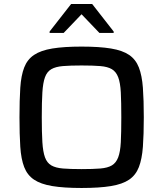

<svg xmlns="http://www.w3.org/2000/svg" viewBox="-20 -928 812 956"><path d="M386 8Q298 8 240.5 -1.5Q183 -11 149.5 -33.5Q116 -56 100.5 -96Q85 -136 81 -197Q77 -258 77 -344Q77 -430 81 -491Q85 -552 100.5 -592Q116 -632 149.5 -654.5Q183 -677 240.5 -686.5Q298 -696 386 -696Q475 -696 532.5 -686.5Q590 -677 623 -654.5Q656 -632 671.5 -592Q687 -552 691.5 -491Q696 -430 696 -344Q696 -258 691.5 -197Q687 -136 671.5 -96Q656 -56 623 -33.5Q590 -11 532.5 -1.5Q475 8 386 8ZM386 -86Q443 -86 479.5 -89Q516 -92 537 -104.5Q558 -117 568.5 -144.5Q579 -172 581.5 -220Q584 -268 584 -344Q584 -420 581.5 -468Q579 -516 568.5 -543.5Q558 -571 537 -583.5Q516 -596 479.5 -599Q443 -602 386 -602Q330 -602 293.5 -599Q257 -596 235.5 -583.5Q214 -571 204 -543.5Q194 -516 191 -468Q188 -420 188 -344Q188 -268 191 -220Q194 -172 204 -144.5Q214 -117 235.5 -104.5Q257 -92 293.5 -89Q330 -86 386 -86ZM227 -764V-771L334 -908H439L546 -771V-764H475L386 -857L297 -764Z"/></svg>

Font: Saira SemiExpanded Medium
Style: Regular
Weight: 500
Width: 6
Designer: Hector Gatti with collaboration of the Omnibus-Type team
Foundry: Omnibus-Type
Version: Version 1.101